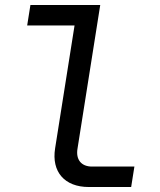

<svg xmlns="http://www.w3.org/2000/svg" viewBox="-20 -750 640 770"><path d="M336 0H506L519 -82H349C306 -82 283 -110 291 -155L382 -730H102L89 -648H279L201 -155C186 -61 239 0 336 0Z"/></svg>

Font: JetBrains Mono
Style: Italic
Weight: 400
Italic angle: -9°
Monospace: yes
Designer: Philipp Nurullin, Konstantin Bulenkov
Foundry: JetBrains
Version: Version 2.305